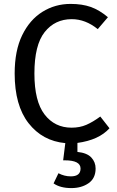

<svg xmlns="http://www.w3.org/2000/svg" viewBox="-20 -721 600 982"><path d="M345 241Q288 241 254 217L279 165Q309 181 342 181Q392 181 392 141Q392 99 311 99H303L314 11Q197 0 126 -91Q55 -182 55 -345Q55 -462 93.5 -541Q132 -620 197 -660.5Q262 -701 341 -701Q400 -701 444 -685.5Q488 -670 532 -633L480 -572Q417 -623 347 -623Q261 -623 208.5 -557Q156 -491 156 -345Q156 -203 208 -135.5Q260 -68 346 -68Q388 -68 421.5 -82.5Q455 -97 493 -125L540 -65Q486 -5 376 10V56Q425 61 447 84.5Q469 108 469 141Q469 191 433 216Q397 241 345 241Z"/></svg>

Font: Trujillo
Style: Regular
Weight: 400
Designer: Fira Sans original fonts by bBox Type GmbH, Carrois Corporate GbR, & Edenspiekermann AG / Changes by Cristiano Sobral
Foundry: Fira Sans original fonts by bBox Type GmbH, Carrois Corporate GbR, & Edenspiekermann AG / Changes by Cristiano Sobral
Version: Version 4.301;October 17, 2021;FontCreator 14.0.0.2814 64-bi